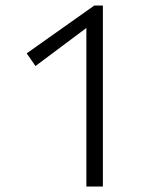

<svg xmlns="http://www.w3.org/2000/svg" viewBox="-20 -678 557 698"><path d="M294 0V-608L339 -610L109 -438L77 -484L323 -658H354V0Z"/></svg>

Font: Ysabeau Office Light
Style: Regular
Weight: 300
Designer: Christian Thalmann (Catharsis Fonts)
Version: Version 2.001;gftools[0.9.30]; featfreeze: tnum,lnum,ss02